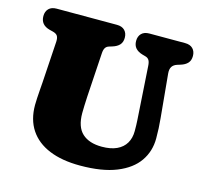

<svg xmlns="http://www.w3.org/2000/svg" viewBox="-104 -815 1004 950"><g transform="rotate(15 398.0 -340.0)"><path d="M598 -309 583 -543Q582 -562.5 576 -572.5Q570 -582.5 557 -586L541 -590.5Q518 -597 505.5 -611Q493 -625 493 -648Q493 -671.5 507 -685.8Q521 -700 547 -700H730Q756 -700 770 -685.8Q784 -671.5 784 -648Q784 -625 771.5 -611.5Q759 -598 736 -591L720 -586Q702.5 -580.5 694.2 -568Q686 -555.5 688 -533L709 -310Q711.5 -284 712.8 -259Q714 -234 714 -207Q714 -141.5 678.5 -90.2Q643 -39 570 -9.5Q497 20 384 20Q291 20 225.8 -7Q160.5 -34 126.2 -85.8Q92 -137.5 92 -212Q92 -225.5 93.2 -247.5Q94.5 -269.5 96.2 -291.8Q98 -314 99 -329L112.5 -542Q113.5 -561.5 107 -571.5Q100.5 -581.5 82 -586L66 -590Q18 -602.5 18 -648Q18 -671.5 32 -685.8Q46 -700 72 -700H381Q407 -700 421 -685.8Q435 -671.5 435 -648Q435 -625 422.5 -611.5Q410 -598 387 -591L371 -586Q358.5 -582.5 352.2 -572.5Q346 -562.5 345 -543L331 -319Q329.5 -293 328.8 -271Q328 -249 328 -234Q328 -163 363.5 -130.5Q399 -98 464 -98Q509.5 -98 540.2 -112.2Q571 -126.5 586.5 -152.8Q602 -179 602 -215Q602 -249 600.5 -269.8Q599 -290.5 598 -309Z"/></g></svg>

Font: Fraunces SuperSoft Wonky
Style: Regular
Weight: 900
Version: Version 1.000;[b76b70a41]